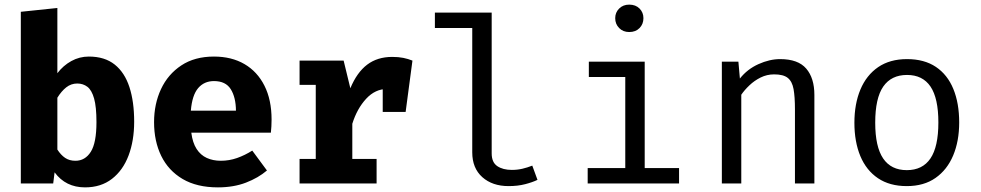

<svg xmlns="http://www.w3.org/2000/svg" viewBox="-20 -793 4240 830"><path d="M228 -476.5Q253 -509.5 288.2 -529Q323.5 -548.5 364 -548.5Q432.5 -548.5 475.8 -514Q519 -479.5 539.5 -416.5Q560 -353.5 560 -267Q560 -185 535.8 -120.8Q511.5 -56.5 464 -19.8Q416.5 17 347.5 17Q264 17 216 -48L210 0H70V-742L228 -758.5ZM306 -98Q348 -98 372.5 -136.8Q397 -175.5 397 -265Q397 -331 386.8 -367.2Q376.5 -403.5 357.8 -417.8Q339 -432 314 -432Q287.5 -432 266.5 -415.5Q245.5 -399 228 -370.5V-146.5Q243 -123 261.5 -110.5Q280 -98 306 -98Z M807 -219.5Q812.5 -176 829.8 -149.2Q847 -122.5 874 -110.2Q901 -98 934.5 -98Q971 -98 1005 -110Q1039 -122 1070.5 -142L1134 -56Q1096.5 -24 1043.2 -3.5Q990 17 922 17Q831 17 769.5 -19.2Q708 -55.5 677 -119Q646 -182.5 646 -265Q646 -343.5 676 -407.8Q706 -472 763.8 -510.2Q821.5 -548.5 905 -548.5Q981 -548.5 1036.8 -516Q1092.5 -483.5 1123.2 -422.5Q1154 -361.5 1154 -276Q1154 -262.5 1153.2 -247Q1152.5 -231.5 1151 -219.5ZM905 -442.5Q862.5 -442.5 836.5 -412Q810.5 -381.5 805 -314.5H1000Q999.5 -372.5 977.5 -407.5Q955.5 -442.5 905 -442.5Z M1275 0V-106H1345V-426H1275V-531H1465.5L1494.5 -411.5Q1523 -480 1567.2 -513.5Q1611.5 -547 1675.5 -547Q1702.5 -547 1723.5 -542.8Q1744.5 -538.5 1763 -531L1715 -400.5Q1700.5 -404.5 1686 -406.5Q1671.5 -408.5 1654 -408.5Q1602 -408.5 1562.8 -366Q1523.5 -323.5 1503 -258V-106H1608V0ZM1634.5 -309V-464L1658 -531H1763L1733.5 -309Z M2105.5 -738.5V-130Q2105.5 -91 2129.8 -74.8Q2154 -58.5 2192.5 -58.5Q2216.5 -58.5 2238 -63.5Q2259.5 -68.5 2281 -77L2303.5 -15.5Q2282 -5 2250.2 3.2Q2218.5 11.5 2178.5 11.5Q2108.5 11.5 2065 -27.2Q2021.5 -66 2021.5 -134.5V-672H1860V-738.5Z M2767 -526.5V-66.5H2915.5V0H2520.5V-66.5H2683V-460H2525.5V-526.5ZM2700 -773Q2728 -773 2744.8 -756Q2761.5 -739 2761.5 -714.5Q2761.5 -689 2744.8 -671.8Q2728 -654.5 2700 -654.5Q2673.5 -654.5 2656.5 -671.8Q2639.5 -689 2639.5 -714.5Q2639.5 -739 2656.5 -756Q2673.5 -773 2700 -773Z M3100.5 0V-526.5H3172L3178.5 -453.5Q3210.5 -494 3258.8 -515.8Q3307 -537.5 3352.5 -537.5Q3430 -537.5 3465.2 -496.5Q3500.5 -455.5 3500.5 -382.5V0H3416.5V-320.5Q3416.5 -374.5 3410.5 -407.8Q3404.5 -441 3385.5 -456.2Q3366.5 -471.5 3326.5 -471.5Q3295.5 -471.5 3268.2 -458Q3241 -444.5 3219.8 -424.2Q3198.5 -404 3184.5 -383.5V0Z M3901 -537.5Q3975.5 -537.5 4025.8 -503.8Q4076 -470 4101.2 -408.5Q4126.5 -347 4126.5 -263.5Q4126.5 -183 4100.5 -121Q4074.5 -59 4024.2 -23.8Q3974 11.5 3900 11.5Q3826 11.5 3775.5 -22.5Q3725 -56.5 3699.2 -118.2Q3673.5 -180 3673.5 -262.5Q3673.5 -344 3699.5 -406Q3725.5 -468 3776.2 -502.8Q3827 -537.5 3901 -537.5ZM3901 -469Q3833 -469 3798.2 -418.8Q3763.5 -368.5 3763.5 -262.5Q3763.5 -158.5 3797.8 -108Q3832 -57.5 3900 -57.5Q3968 -57.5 4002.2 -108Q4036.5 -158.5 4036.5 -263.5Q4036.5 -368.5 4002.5 -418.8Q3968.5 -469 3901 -469Z"/></svg>

Font: Fast_Mono
Style: Regular
Weight: 400
Monospace: yes
Designer: Carrois Corporate, Edenspiekermann AG, Nikita Prokopov
Foundry: Carrois Corporate, Edenspiekermann AG, Nikita Prokopov
Version: Version 5.002